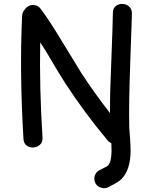

<svg xmlns="http://www.w3.org/2000/svg" viewBox="-20 -773 802 1007"><path d="M513 212Q533 218 551 207Q556 204 566 199L578 193Q603 180 618 165Q664 118 665 19Q665 -8 662 -50Q658 -94 658 -103Q655 -223 663 -441Q671 -658 672 -702Q672 -726 657 -739Q642 -752 622 -752.5Q602 -753 587 -741Q572 -729 572 -704Q571 -636 564 -458Q556 -280 557 -180Q475 -285 406 -391L304 -558Q239 -666 193 -727Q180 -744 159.5 -746.5Q139 -749 123 -737Q115 -731 110 -723Q97 -709 96 -690Q82 -395 103 -46Q104 -21 120 -9.5Q136 2 155.5 0.5Q175 -1 189.5 -14Q204 -27 203 -52Q186 -317 191 -551L219 -507Q302 -367 322 -337Q422 -183 544 -37Q552 -27 564 -22Q565 -1 565 18Q565 76 546 95Q543 99 532 104L499 121Q480 133 476 152.5Q472 172 481.5 189.5Q491 207 513 212Z"/></svg>

Font: Balsamiq Sans
Style: Regular
Weight: 400
Designer: Michael Angeles
Foundry: Balsamiq SRL
Version: Version 1.020; ttfautohint (v1.8.4.7-5d5b);gftools[0.9.26]